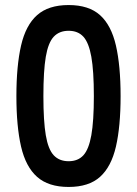

<svg xmlns="http://www.w3.org/2000/svg" viewBox="-20 -731 542 761"><path d="M252 10Q172 10 127 -30Q82 -70 63.5 -150Q45 -230 45 -350Q45 -470 63.5 -550.5Q82 -631 127 -671Q172 -711 252 -711Q332 -711 376.5 -671Q421 -631 439.5 -550.5Q458 -470 458 -350Q458 -230 439.5 -150Q421 -70 376.5 -30Q332 10 252 10ZM252 -92Q289 -92 310.5 -115.5Q332 -139 342 -195Q352 -251 352 -350Q352 -450 342 -506Q332 -562 310.5 -585.5Q289 -609 252 -609Q215 -609 193 -585.5Q171 -562 161.5 -506Q152 -450 152 -350Q152 -251 161.5 -195Q171 -139 193 -115.5Q215 -92 252 -92Z"/></svg>

Font: Zen Kaku Gothic New
Style: Bold
Weight: 700
Designer: Yoshimichi Ohira
Foundry: Positype
Version: Version 1.002